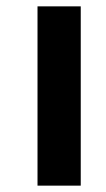

<svg xmlns="http://www.w3.org/2000/svg" viewBox="-20 -584 333 604"><path d="M98 0V-564H234V0Z"/></svg>

Font: Noto Serif Kannada ExtraBold
Style: Regular
Weight: 800
Version: Version 2.003